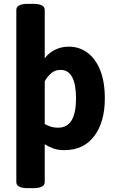

<svg xmlns="http://www.w3.org/2000/svg" viewBox="-20 -774 610 1000"><path d="M153 -754Q213 -754 213 -722V-470Q232 -497 265 -514Q298 -531 339 -531Q393 -531 435.5 -499.5Q478 -468 502 -408Q526 -348 526 -261Q526 -139 471 -65.5Q416 8 315 8Q280 8 254.5 -2Q229 -12 213 -23V174Q213 206 153 206H125Q65 206 65 174V-722Q65 -754 125 -754ZM295 -410Q266 -410 246 -392Q226 -374 213 -351V-128Q225 -121 242.5 -115Q260 -109 283 -109Q330 -109 353 -147.5Q376 -186 376 -261Q376 -334 356 -372Q336 -410 295 -410Z"/></svg>

Font: Asap VF Beta
Style: Regular
Weight: 400
Designer: Pablo Cosgaya
Foundry: Pablo Cosgaya
Version: Version 1.007